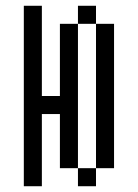

<svg xmlns="http://www.w3.org/2000/svg" viewBox="-20 -645 478 665"><path d="M250 -62.5H187.5V-250H125V0H62.5V-625H125V-312.5H187.5V-562.5H250ZM312.5 -625V-562.5H250V-625ZM312.5 -562.5H375V-62.5H312.5ZM250 0V-62.5H312.5V0Z"/></svg>

Font: Sudo
Style: Bold
Weight: 700
Monospace: yes
Designer: Jens Kutilek
Foundry: Jens Kutilek
Version: Version 0.040